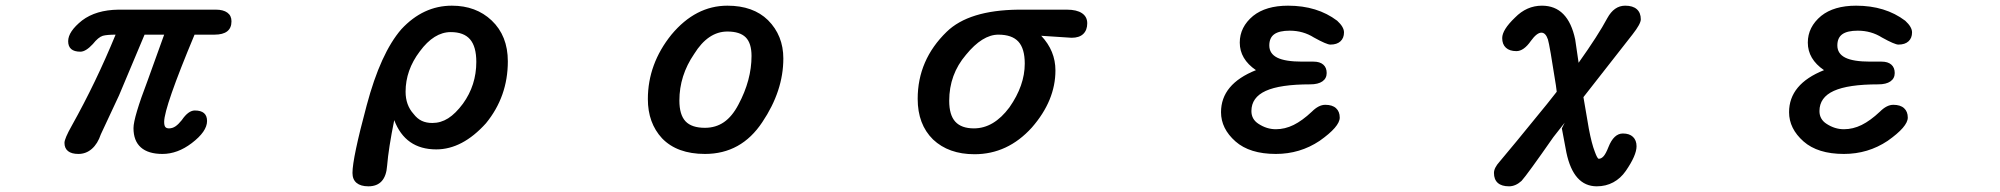

<svg xmlns="http://www.w3.org/2000/svg" viewBox="-20 -514 7040 676"><path d="M207 -11Q207 -26 233 -72Q318 -224 387 -392Q357 -392 342 -388Q326 -383 307 -359Q282 -332 263 -332Q220 -332 220 -369Q220 -403 269 -442Q318 -479 397 -480H740Q766 -480 780.5 -469.5Q795 -459 795 -439Q795 -392 735 -392H665Q558 -136 558 -85Q558 -72 562 -67Q566 -62 575 -62Q587 -62 597.5 -69Q608 -76 620 -91Q643 -125 666 -125Q709 -125 709 -88Q709 -51 655 -10Q605 28 552 28Q502 28 476 5Q450 -18 450 -63Q450 -100 500 -231L558 -392H489L399 -178L335 -41Q324 -8 303.5 10Q283 28 256 28Q232 28 219.5 18Q207 8 207 -11Z M1221 95Q1221 43 1271 -143Q1320 -327 1393 -411Q1470 -494 1571 -494Q1656 -494 1711 -442Q1768 -388 1768 -298Q1768 -174 1691 -80Q1608 12 1516 12Q1407 12 1368 -91Q1348 8 1343 69Q1338 142 1277 142Q1250 142 1235.5 130Q1221 118 1221 95ZM1436 -113Q1449 -96 1465 -88.5Q1481 -81 1502 -81Q1532 -81 1558 -97.5Q1584 -114 1610 -149Q1657 -214 1657 -296Q1657 -350 1635 -375.5Q1613 -401 1567 -401Q1508 -401 1458 -333Q1408 -267 1408 -191Q1408 -144 1436 -113Z M2311 -27Q2261 -81 2261 -165Q2261 -289 2344 -392Q2429 -494 2541 -494Q2632 -494 2684 -443Q2738 -389 2738 -308Q2738 -194 2664 -84Q2590 28 2462 28Q2364 28 2311 -27ZM2462 -64Q2500 -64 2529 -84Q2558 -104 2580 -146Q2626 -232 2626 -317Q2626 -362 2605.5 -382.5Q2585 -403 2541 -403Q2473 -403 2424 -324Q2372 -248 2372 -160Q2372 -110 2393.5 -87Q2415 -64 2462 -64Z M3265 -23Q3211 -76 3211 -166Q3211 -303 3313 -402Q3391 -478 3565 -480H3736Q3771 -480 3789.5 -467.5Q3808 -455 3808 -432Q3808 -408 3794 -394.5Q3780 -381 3753 -381L3646 -388Q3696 -335 3696 -266Q3696 -160 3613 -65Q3528 29 3411 29Q3320 29 3265 -23ZM3409 -62Q3479 -62 3534 -136Q3588 -213 3588 -290Q3588 -343 3565.5 -367.5Q3543 -392 3495 -392Q3439 -392 3381 -321Q3322 -252 3322 -159Q3322 -109 3343.5 -85.5Q3365 -62 3409 -62Z M4330 -16Q4279 -61 4279 -119Q4279 -218 4402 -267Q4345 -306 4345 -364Q4345 -419 4392 -458Q4437 -494 4515 -494Q4618 -494 4688 -441Q4712 -419 4712 -400Q4712 -380 4699.5 -368.5Q4687 -357 4664 -357Q4651 -357 4606 -382Q4568 -406 4521 -406Q4484 -406 4466.5 -393.5Q4449 -381 4449 -354Q4449 -325 4477 -311Q4505 -297 4565 -297H4605Q4627 -297 4639 -286.5Q4651 -276 4651 -257Q4651 -238 4636 -227.5Q4621 -217 4593 -217Q4487 -217 4436.5 -194Q4386 -171 4386 -123Q4386 -94 4411 -78Q4440 -59 4472 -59Q4504 -59 4534.5 -74Q4565 -89 4599 -121Q4623 -145 4646 -145Q4671 -145 4684 -133Q4697 -121 4697 -100Q4697 -68 4626 -18Q4557 28 4472 28Q4380 28 4330 -16Z M5240 95Q5240 77 5260 55Q5296 13 5427 -148L5461 -191L5458 -214Q5436 -356 5430 -375Q5422 -399 5407 -399Q5391 -399 5370 -370Q5345 -334 5319 -334Q5295 -334 5282 -346Q5269 -358 5269 -380Q5269 -409 5314 -452Q5355 -494 5409 -494Q5501 -494 5526 -375L5538 -293Q5607 -390 5639 -450Q5663 -494 5702 -494Q5729 -494 5743 -481.5Q5757 -469 5757 -446Q5757 -430 5728 -393L5555 -172L5574 -61Q5584 -8 5595 20Q5604 45 5609 45Q5618 45 5626 36Q5634 27 5643 4Q5662 -44 5694 -44Q5717 -44 5729.5 -32Q5742 -20 5742 1Q5742 33 5704 88Q5686 114 5660 128Q5634 142 5602 142Q5520 142 5495 23L5479 -62L5489 -82L5449 -31Q5357 101 5337 123Q5316 142 5293 142Q5267 142 5253.5 130Q5240 118 5240 95Z M6330 -16Q6279 -61 6279 -119Q6279 -218 6402 -267Q6345 -306 6345 -364Q6345 -419 6392 -458Q6437 -494 6515 -494Q6618 -494 6688 -441Q6712 -419 6712 -400Q6712 -380 6699.5 -368.5Q6687 -357 6664 -357Q6651 -357 6606 -382Q6568 -406 6521 -406Q6484 -406 6466.5 -393.5Q6449 -381 6449 -354Q6449 -325 6477 -311Q6505 -297 6565 -297H6605Q6627 -297 6639 -286.5Q6651 -276 6651 -257Q6651 -238 6636 -227.5Q6621 -217 6593 -217Q6487 -217 6436.5 -194Q6386 -171 6386 -123Q6386 -94 6411 -78Q6440 -59 6472 -59Q6504 -59 6534.5 -74Q6565 -89 6599 -121Q6623 -145 6646 -145Q6671 -145 6684 -133Q6697 -121 6697 -100Q6697 -68 6626 -18Q6557 28 6472 28Q6380 28 6330 -16Z"/></svg>

Font: 寒蝉全圆体 Bold
Style: Regular
Weight: 700
Designer: Warren2060
      Designed by Motoya company      

      [Varela Round]
      Joe Prince(Latin component); Avraham Cornf
Foundry: ChillType
Version: Version 3.200